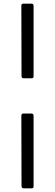

<svg xmlns="http://www.w3.org/2000/svg" viewBox="-20 -867 301 1052"><path d="M110 -438Q98 -438 98 -450L97 -835Q97 -847 108 -847H152Q164 -847 164 -835V-448Q164 -438 153 -438ZM110 165Q98 165 98 152L97 -232Q97 -245 108 -245H152Q164 -245 164 -232V154Q164 165 153 165Z"/></svg>

Font: Libre Franklin
Style: Regular
Weight: 400
Designer: Pablo Impallari, Rodrigo Fuenzalida
Foundry: Impallari Type
Version: Version 1.002; ttfautohint (v1.5)